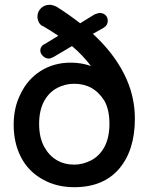

<svg xmlns="http://www.w3.org/2000/svg" viewBox="-20 -762 619 800"><path d="M542 -268Q542 -136 476.5 -59Q411 18 289 18Q215 18 157 -15Q98 -48 67.5 -107Q37 -166 37 -242Q37 -314 65 -369Q94 -431 149 -466Q204 -501 275 -501Q319 -501 359 -487Q324 -533 280 -570L204 -525Q191 -518 183 -518Q170 -518 159 -528.5Q148 -539 148 -551Q148 -571 169 -580L223 -613Q189 -636 161 -652Q149 -656 142.5 -668Q136 -680 136 -693Q136 -713 150.5 -727.5Q165 -742 187 -742Q198 -742 214 -735Q264 -704 314 -665L374 -702Q390 -708 395 -708Q410 -708 419.5 -699Q429 -690 429 -676Q429 -657 413 -647L367 -621Q452 -543 497 -454Q542 -365 542 -268ZM165 -149Q185 -113 217 -94.5Q249 -76 289 -76Q325 -76 360 -94Q396 -113 416 -151.5Q436 -190 436 -246Q436 -305 415 -342Q371 -413 289 -413Q252 -413 219 -396Q183 -377 163 -339Q143 -301 143 -246Q143 -188 165 -149Z"/></svg>

Font: 寒蝉全圆体 Bold
Style: Regular
Weight: 700
Designer: Warren2060
      Designed by Motoya company      

      [Varela Round]
      Joe Prince(Latin component); Avraham Cornf
Foundry: ChillType
Version: Version 3.200